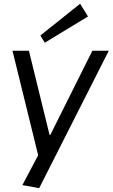

<svg xmlns="http://www.w3.org/2000/svg" viewBox="-20 -810 599 1022"><path d="M99.2 175.1 202.8 -20.6 186.4 29.3 46.4 -540H133.9L243.8 -91.9H247.8L471.7 -540H559.1L188.5 191.6ZM448.4 -722.4 218.3 -582.6 194.9 -621.1 406.4 -790Z"/></svg>

Font: Pathway Extreme 8pt Thin 12pt
Style: Italic
Weight: 100
Italic angle: -8°
Version: Version 1.001;gftools[0.9.26]